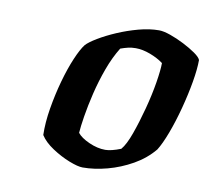

<svg xmlns="http://www.w3.org/2000/svg" viewBox="-56 -838 605 550"><g transform="rotate(10 246.0 -562.5)"><path d="M217 -350Q203 -350 177.5 -360Q152 -370 127 -386.5Q102 -403 90 -422Q89 -458 96 -500Q103 -542 114 -581.5Q125 -621 138 -651.5Q151 -682 162 -696Q171 -706 193.5 -719.5Q216 -733 245 -745.5Q274 -758 305.5 -766.5Q337 -775 365 -775Q378 -775 398 -768Q418 -761 438.5 -750.5Q459 -740 474 -729.5Q489 -719 492 -711Q492 -685 485.5 -647Q479 -609 468 -567.5Q457 -526 444 -491.5Q431 -457 419 -438Q395 -409 360.5 -389.5Q326 -370 288.5 -360Q251 -350 217 -350ZM272 -411Q289 -411 317 -422Q330 -437 342.5 -472Q355 -507 366 -548.5Q377 -590 383 -627Q389 -664 389 -684Q373 -696 350.5 -704.5Q328 -713 308 -713Q296 -713 285.5 -710.5Q275 -708 264 -704Q246 -675 232.5 -638Q219 -601 210 -563.5Q201 -526 196 -494.5Q191 -463 190 -446Q200 -433 224.5 -422Q249 -411 272 -411Z"/></g></svg>

Font: Texturina SemiBold
Style: Italic
Weight: 600
Italic angle: -11°
Designer: Guillermo Torres Carreño
Foundry: Omnibus-Type
Version: Version 1.002; ttfautohint (v1.8.3)